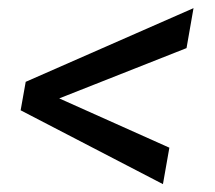

<svg xmlns="http://www.w3.org/2000/svg" viewBox="-20 -559 538 481"><path d="M128.4 -312.5 404.3 -189 388.2 -97.7 31.7 -282.7 44.4 -354 464.8 -538.6 447.3 -438.5Z"/></svg>

Font: Roboto
Style: Italic
Weight: 400
Italic angle: -12°
Designer: Google
Version: Version 2.134; 2016; ttfautohint (v1.6)